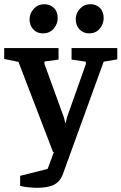

<svg xmlns="http://www.w3.org/2000/svg" viewBox="-42 -725 579 915"><path d="M134 170Q114 170 92 167.5Q70 165 54 161V113L185 80L238 -63L270 -16L211 0L46 -430L-22 -444V-496H237V-441L170 -432V-420L262 -167L270 -136L278 -168L367 -419V-431L299 -441V-496H517V-442L452 -431L258 104Q245 140 216 155Q187 170 134 170ZM382 -566Q355 -566 337 -585Q319 -604 319 -633Q319 -662 339 -683.5Q359 -705 389 -705Q416 -705 434 -687.5Q452 -670 452 -639Q452 -611 433.5 -588.5Q415 -566 382 -566ZM162 -566Q134 -566 116.5 -585Q99 -604 99 -633Q99 -662 119.5 -683.5Q140 -705 169 -705Q196 -705 214.5 -687.5Q233 -670 233 -639Q233 -611 214 -588.5Q195 -566 162 -566Z"/></svg>

Font: Faustina SemiBold
Style: Regular
Weight: 600
Designer: Alfonso Garcia
Foundry: http://www.omnibus-type.com
Version: Version 1.200